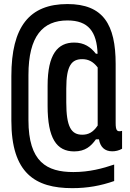

<svg xmlns="http://www.w3.org/2000/svg" viewBox="-20 -754 660 972"><path d="M221 -320V-218.5C221 -54.5 266 12.5 355.5 12.5C411.5 12.5 440.5 -13.5 465.5 -48.5H481C487.5 -10 510 12 548 12C564 12 581.5 8.5 598 -1V-91.5C573 -85.5 565.5 -91.5 565.5 -132V-430C565.5 -630 502.5 -733.5 321.5 -733.5C129 -733.5 37.5 -619 37.5 -369V-143C37.5 122.5 158 198.5 345.5 198.5C422.5 198.5 489.5 186.5 558 162.5V79C500.5 98.5 433 117 351.5 117C217 117 124 66 124 -146V-374C124 -571.5 197 -650.5 321.5 -650.5C427.5 -650.5 470 -593.5 474 -482H465.5C438.5 -516 406.5 -538.5 355.5 -538.5C272.5 -538.5 221 -480 221 -320ZM315.5 -236V-306C315.5 -422.5 343 -454.5 396 -454.5C425.5 -454.5 450.5 -444 474.5 -412.5V-118.5C450.5 -82.5 425.5 -72 396.5 -72C341 -72 315.5 -111 315.5 -236Z"/></svg>

Font: Monaspace Neon SemiBold
Style: Regular
Weight: 600
Designer: Riley Cran & the Lettermatic Team
Foundry: Lettermatic
Version: Version 1.200 (Monaspace Neon)